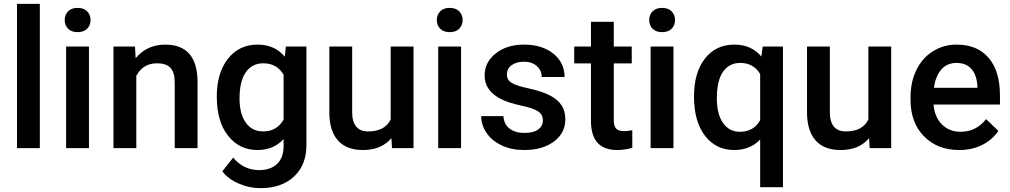

<svg xmlns="http://www.w3.org/2000/svg" viewBox="-20 -770 5249 998"><path d="M187 0H68.4V-750H187Z M442.4 0H323.7V-528.3H442.4ZM316.4 -665.5Q316.4 -692.9 333.7 -710.9Q351.1 -729 383.3 -729Q415.5 -729 433.1 -710.9Q450.7 -692.9 450.7 -665.5Q450.7 -638.7 433.1 -620.8Q415.5 -603 383.3 -603Q351.1 -603 333.7 -620.8Q316.4 -638.7 316.4 -665.5Z M681.6 -528.3 685.1 -467.3Q743.7 -538.1 838.9 -538.1Q1003.9 -538.1 1006.8 -349.1V0H888.2V-342.3Q888.2 -392.6 866.5 -416.7Q844.7 -440.9 795.4 -440.9Q723.6 -440.9 688.5 -376V0H569.8V-528.3Z M1106.9 -268.1Q1106.9 -391.1 1164.8 -464.6Q1222.7 -538.1 1318.4 -538.1Q1408.7 -538.1 1460.4 -475.1L1465.8 -528.3H1572.8V-16.1Q1572.8 87.9 1508.1 147.9Q1443.4 208 1333.5 208Q1275.4 208 1220 183.8Q1164.6 159.7 1135.7 120.6L1191.9 49.3Q1246.6 114.3 1326.7 114.3Q1385.7 114.3 1419.9 82.3Q1454.1 50.3 1454.1 -11.7V-47.4Q1402.8 9.8 1317.4 9.8Q1224.6 9.8 1165.8 -64Q1106.9 -137.7 1106.9 -268.1ZM1225.1 -257.8Q1225.1 -178.2 1257.6 -132.6Q1290 -86.9 1347.7 -86.9Q1419.4 -86.9 1454.1 -148.4V-380.9Q1420.4 -440.9 1348.6 -440.9Q1290 -440.9 1257.6 -394.5Q1225.1 -348.1 1225.1 -257.8Z M2014.6 -51.8Q1962.4 9.8 1866.2 9.8Q1780.3 9.8 1736.1 -40.5Q1691.9 -90.8 1691.9 -186V-528.3H1810.5V-187.5Q1810.5 -86.9 1894 -86.9Q1980.5 -86.9 2010.7 -148.9V-528.3H2129.4V0H2017.6Z M2376.5 0H2257.8V-528.3H2376.5ZM2250.5 -665.5Q2250.5 -692.9 2267.8 -710.9Q2285.2 -729 2317.4 -729Q2349.6 -729 2367.2 -710.9Q2384.8 -692.9 2384.8 -665.5Q2384.8 -638.7 2367.2 -620.8Q2349.6 -603 2317.4 -603Q2285.2 -603 2267.8 -620.8Q2250.5 -638.7 2250.5 -665.5Z M2801.8 -143.6Q2801.8 -175.3 2775.6 -191.9Q2749.5 -208.5 2689 -221.2Q2628.4 -233.9 2587.9 -253.4Q2499 -296.4 2499 -377.9Q2499 -446.3 2556.6 -492.2Q2614.3 -538.1 2703.1 -538.1Q2797.9 -538.1 2856.2 -491.2Q2914.6 -444.3 2914.6 -369.6H2795.9Q2795.9 -403.8 2770.5 -426.5Q2745.1 -449.2 2703.1 -449.2Q2664.1 -449.2 2639.4 -431.2Q2614.7 -413.1 2614.7 -382.8Q2614.7 -355.5 2637.7 -340.3Q2660.6 -325.2 2730.5 -309.8Q2800.3 -294.4 2840.1 -273.2Q2879.9 -252 2899.2 -222.2Q2918.5 -192.4 2918.5 -149.9Q2918.5 -78.6 2859.4 -34.4Q2800.3 9.8 2704.6 9.8Q2639.6 9.8 2588.9 -13.7Q2538.1 -37.1 2509.8 -78.1Q2481.4 -119.1 2481.4 -166.5H2596.7Q2599.1 -124.5 2628.4 -101.8Q2657.7 -79.1 2706.1 -79.1Q2752.9 -79.1 2777.3 -96.9Q2801.8 -114.7 2801.8 -143.6Z M3170.4 -656.7V-528.3H3263.7V-440.4H3170.4V-145.5Q3170.4 -115.2 3182.4 -101.8Q3194.3 -88.4 3225.1 -88.4Q3245.6 -88.4 3266.6 -93.3V-1.5Q3226.1 9.8 3188.5 9.8Q3051.8 9.8 3051.8 -141.1V-440.4H2964.8V-528.3H3051.8V-656.7Z M3480.5 0H3361.8V-528.3H3480.5ZM3354.5 -665.5Q3354.5 -692.9 3371.8 -710.9Q3389.2 -729 3421.4 -729Q3453.6 -729 3471.2 -710.9Q3488.8 -692.9 3488.8 -665.5Q3488.8 -638.7 3471.2 -620.8Q3453.6 -603 3421.4 -603Q3389.2 -603 3371.8 -620.8Q3354.5 -638.7 3354.5 -665.5Z M3587.4 -268.6Q3587.4 -392.6 3644 -465.3Q3700.7 -538.1 3797.4 -538.1Q3885.7 -538.1 3937.5 -476.1L3944.3 -528.3H4049.8V203.1H3931.2V-44.9Q3879.4 9.8 3796.4 9.8Q3701.7 9.8 3644.5 -64.2Q3587.4 -138.2 3587.4 -268.6ZM3706.1 -258.3Q3706.1 -177.2 3738 -131.1Q3770 -85 3826.7 -85Q3897 -85 3931.2 -145V-385.3Q3897 -442.9 3827.6 -442.9Q3771 -442.9 3738.5 -397.5Q3706.1 -352.1 3706.1 -258.3Z M4497.6 -51.8Q4445.3 9.8 4349.1 9.8Q4263.2 9.8 4219 -40.5Q4174.8 -90.8 4174.8 -186V-528.3H4293.5V-187.5Q4293.5 -86.9 4377 -86.9Q4463.4 -86.9 4493.7 -148.9V-528.3H4612.3V0H4500.5Z M4965.8 9.8Q4853 9.8 4783 -61.3Q4712.9 -132.3 4712.9 -250.5V-265.1Q4712.9 -344.2 4743.4 -406.5Q4773.9 -468.8 4829.1 -503.4Q4884.3 -538.1 4952.1 -538.1Q5060.1 -538.1 5118.9 -469.2Q5177.7 -400.4 5177.7 -274.4V-226.6H4832.5Q4837.9 -161.1 4876.2 -123Q4914.6 -85 4972.7 -85Q5054.2 -85 5105.5 -150.9L5169.4 -89.8Q5137.7 -42.5 5084.7 -16.4Q5031.7 9.8 4965.8 9.8ZM4951.7 -442.9Q4902.8 -442.9 4872.8 -408.7Q4842.8 -374.5 4834.5 -313.5H5060.5V-322.3Q5056.6 -381.8 5028.8 -412.4Q5001 -442.9 4951.7 -442.9Z"/></svg>

Font: Vazir Medium
Style: Medium
Weight: 500
Designer: Saber Rastikerdar
Foundry: Saber Rastikerdar
Version: Version 30.0.0